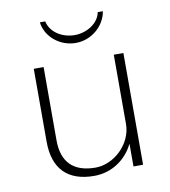

<svg xmlns="http://www.w3.org/2000/svg" viewBox="-80 -766 747 846"><g transform="rotate(-10 293.5 -343.0)"><path d="M494 -500H451V-190C451 -101 369 -24 286 -24C188 -24 137 -74 137 -172V-500H93V-174C93 -53 155 11 274 11C355 11 420 -37 451 -102V0H494ZM155 -697C163 -631 225 -580 296 -580C365 -580 426 -631 437 -697H414C405 -649 352 -615 297 -615C240 -615 189 -648 179 -697Z"/></g></svg>

Font: Perun ExtraLight
Style: Regular
Weight: 200
Foundry: Copyright (c) Stefan Peev, Context Ltd, 2016
Version: Version 1.089